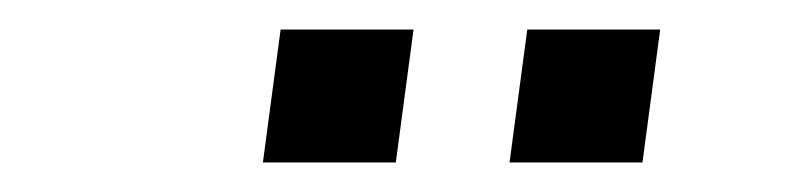

<svg xmlns="http://www.w3.org/2000/svg" viewBox="-20 -765 540 130"><path d="M248 -655H158L170 -745H260ZM415 -655H325L337 -745H427Z"/></svg>

Font: Tanohe Sans
Style: Italic
Weight: 400
Designer: Village Type and Design LLC & Cristiano Sobral
Foundry: Cooper Hewitt Smithsonian Design Museum
Version: Version 1.00;September 29, 2021;FontCreator 13.0.0.2655 64-b